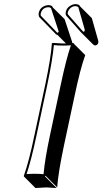

<svg xmlns="http://www.w3.org/2000/svg" viewBox="-20 -857 499 936"><path d="M168.9 -793.9Q174.3 -819.8 200.2 -829.1Q209 -832 217.8 -832Q228.5 -831.5 233.9 -826.7Q236.8 -823.2 238.3 -819.8L294.9 -763.7L331.1 -654.3Q332.5 -649.9 332.5 -647Q332.5 -647 338.9 -647.9V-645L395.5 -588.4Q371.1 -521 343.3 -388.2L291 -143.6Q263.7 -14.2 258.8 56.6L202.1 0L199.2 2.9L255.9 59.6Q253.9 59.6 205.6 56.6L152.8 59.6L96.2 2.9V0Q121.1 -68.8 148.4 -200.2L200.7 -444.8Q228 -574.2 232.9 -645L235.8 -647.9Q237.8 -647.9 286.1 -645Q294.9 -645 301.8 -645L259.8 -687Q255.4 -687.5 253.4 -689.5L252.9 -689.9L171.4 -773.9Q167 -781.7 168.9 -793.9ZM300.8 -798.8Q306.2 -824.2 334.5 -834.5Q341.8 -836.9 346.7 -836.9Q361.3 -836.4 367.2 -831.1Q369.6 -827.6 371.1 -825.2L427.7 -768.6L459 -658.2Q460 -653.3 459 -647.5Q455.1 -636.7 443.8 -635.3Q438.5 -636.2 434.1 -640.1L377.4 -696.8Q376 -698.7 374.5 -699.7L303.7 -779.8Q298.3 -786.6 300.8 -798.8ZM210.4 -442.9 158.2 -197.8Q132.3 -75.2 109.4 -8.3Q127.4 -9.8 148.9 -9.8Q174.3 -9.8 192.4 -7.8Q198.2 -78.6 224.6 -202.1L276.9 -447.3Q303.2 -571.3 325.7 -636.2Q307.1 -634.8 286.1 -634.8Q260.7 -634.8 242.7 -637.2Q236.3 -566.4 210.4 -442.9ZM310.5 -796.9Q309.1 -790 311 -787.1L382.3 -706.1Q385.7 -702.1 387.2 -702.1Q391.1 -703.1 392.6 -706.1Q393.1 -708.5 393.1 -712.4L361.8 -821.8Q356.9 -826.7 346.7 -827.1Q329.1 -827.1 315.9 -809.1Q312 -802.7 310.5 -796.9ZM178.7 -792Q177.2 -784.2 179.2 -780.3L259.8 -696.8Q263.7 -698.7 266.1 -702.1Q265.6 -705.1 264.6 -708L229 -816.4Q224.6 -821.8 217.8 -821.8Q189.9 -821.8 180.2 -796.9Q179.2 -793.9 178.7 -792Z"/></svg>

Font: Linux Biolinum Shadow O
Style: Italic
Weight: 400
Italic angle: -12°
Designer: Philipp H. Poll
Foundry: Philipp H. Poll
Version: Version 0.6.2